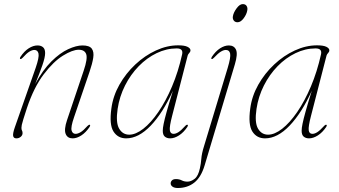

<svg xmlns="http://www.w3.org/2000/svg" viewBox="-20 -667 1654 936"><path d="M79 -379.5Q75 -381.5 79.5 -389.5Q98 -417.5 120 -431.5Q142 -445.5 163 -445.5Q179.5 -445.5 189.8 -436.8Q200 -428 200 -408.5Q200 -387.5 186.8 -349.5Q173.5 -311.5 151.5 -257Q188.5 -326 230.5 -367.5Q272.5 -409 312.2 -427.2Q352 -445.5 382 -445.5Q416 -445.5 427.5 -429.8Q439 -414 434.5 -385.2Q430 -356.5 416.5 -317L340.5 -94Q324.5 -47.5 329 -31Q333.5 -14.5 348.5 -14.5Q359 -14.5 372.8 -22.5Q386.5 -30.5 406.5 -53Q414 -60.5 418 -58.5Q421.5 -56.5 417 -48.5Q398.5 -21 376.5 -6.8Q354.5 7.5 334 7.5Q309 7.5 300.2 -14Q291.5 -35.5 306.5 -80.5L388 -322.5Q408 -381.5 400.2 -403Q392.5 -424.5 363.5 -424.5Q333.5 -424.5 287 -395.8Q240.5 -367 193 -304.5Q145.5 -242 111.5 -141Q99.5 -104.5 93.8 -85.8Q88 -67 86.2 -58.2Q84.5 -49.5 84.5 -44Q84.5 -35 87.2 -30.5Q90 -26 90 -18Q90 -7.5 81 0Q72 7.5 60 7.5Q46 7.5 44 -4.8Q42 -17 52.5 -47L154 -336.5Q171.5 -387.5 167.8 -405.5Q164 -423.5 147.5 -423.5Q137 -423.5 123.5 -415.5Q110 -407.5 90.5 -385.5Q83 -377.5 79 -379.5Z M819 -101.5Q805.5 -49.5 808 -32Q810.5 -14.5 826 -14.5Q837 -14.5 850 -22.8Q863 -31 883 -53Q890 -60.5 894.5 -58.5Q898 -56.5 893.5 -48.5Q875 -21 852.5 -6.8Q830 7.5 809.5 7.5Q793.5 7.5 783.5 -1Q773.5 -9.5 773.5 -29.5Q773.5 -42.5 777.8 -63.5Q782 -84.5 792.5 -122.5Q803 -160.5 823 -224.5Q774 -116.5 714.8 -54.5Q655.5 7.5 595 7.5Q554.5 7.5 533.2 -26Q512 -59.5 523 -138.5Q531 -199 562.2 -254.2Q593.5 -309.5 639.8 -352.8Q686 -396 740.2 -421Q794.5 -446 848.5 -446Q879.5 -446 894 -438.8Q908.5 -431.5 908.5 -422Q908.5 -414.5 902.8 -408.8Q897 -403 895 -396.5ZM553.5 -136.5Q543.5 -69.5 560.8 -40Q578 -10.5 610 -10.5Q641.5 -10.5 678.5 -39.2Q715.5 -68 751.8 -120.8Q788 -173.5 818.5 -245.2Q849 -317 868 -402.5Q874 -431 841.5 -431Q791.5 -431 743.8 -408Q696 -385 656.2 -344.2Q616.5 -303.5 589.5 -250Q562.5 -196.5 553.5 -136.5Z M1138 -558.5Q1125.5 -558.5 1119.2 -567.5Q1113 -576.5 1115.5 -588.5Q1118.5 -606 1133.5 -626.5Q1148.5 -647 1163.5 -647Q1176.5 -647 1182.2 -638Q1188 -629 1185.5 -616.5Q1182.5 -597.5 1168 -578Q1153.5 -558.5 1138 -558.5ZM1125 -353.5 977.5 139.5Q960 197.5 926.8 223.5Q893.5 249.5 847 249.5Q830 249.5 821 243Q812 236.5 812 227Q812 219 818.2 212.5Q824.5 206 838 206Q853.5 206 865.8 212.2Q878 218.5 894 218.5Q911 218.5 928.8 204.8Q946.5 191 954.5 153.5Q959.5 132 961.5 106.5Q963.5 81 974.5 46L1090 -336Q1105.5 -387.5 1102 -405.5Q1098.5 -423.5 1081 -423.5Q1070 -423.5 1056.5 -415.2Q1043 -407 1023 -385.5Q1015.5 -377.5 1011.5 -379.5Q1008 -381.5 1012.5 -389.5Q1031 -417.5 1053 -431.5Q1075 -445.5 1095.5 -445.5Q1121 -445.5 1130.5 -424.8Q1140 -404 1125 -353.5Z M1496 -101.5Q1482.5 -49.5 1485 -32Q1487.5 -14.5 1503 -14.5Q1514 -14.5 1527 -22.8Q1540 -31 1560 -53Q1567 -60.5 1571.5 -58.5Q1575 -56.5 1570.5 -48.5Q1552 -21 1529.5 -6.8Q1507 7.5 1486.5 7.5Q1470.5 7.5 1460.5 -1Q1450.5 -9.5 1450.5 -29.5Q1450.5 -42.5 1454.8 -63.5Q1459 -84.5 1469.5 -122.5Q1480 -160.5 1500 -224.5Q1451 -116.5 1391.8 -54.5Q1332.5 7.5 1272 7.5Q1231.5 7.5 1210.2 -26Q1189 -59.5 1200 -138.5Q1208 -199 1239.2 -254.2Q1270.5 -309.5 1316.8 -352.8Q1363 -396 1417.2 -421Q1471.5 -446 1525.5 -446Q1556.5 -446 1571 -438.8Q1585.5 -431.5 1585.5 -422Q1585.5 -414.5 1579.8 -408.8Q1574 -403 1572 -396.5ZM1230.5 -136.5Q1220.5 -69.5 1237.8 -40Q1255 -10.5 1287 -10.5Q1318.5 -10.5 1355.5 -39.2Q1392.5 -68 1428.8 -120.8Q1465 -173.5 1495.5 -245.2Q1526 -317 1545 -402.5Q1551 -431 1518.5 -431Q1468.5 -431 1420.8 -408Q1373 -385 1333.2 -344.2Q1293.5 -303.5 1266.5 -250Q1239.5 -196.5 1230.5 -136.5Z"/></svg>

Font: Fraunces 72pt S000 Thin
Style: Italic
Weight: 100
Italic angle: -16°
Version: Version 1.000; ttfautohint (v1.8.3)